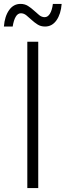

<svg xmlns="http://www.w3.org/2000/svg" viewBox="-43 -964 336 984"><path d="M-23 -828Q-19 -880 3.5 -912Q26 -944 62 -944Q84 -944 100.5 -933.5Q117 -923 131 -910Q145 -897 158 -886.5Q171 -876 186 -876Q202 -876 213 -894Q224 -912 228 -944H273Q269 -892 246.5 -860Q224 -828 188 -828Q166 -828 149.5 -838.5Q133 -849 119 -862Q105 -875 92 -885.5Q79 -896 64 -896Q48 -896 37.5 -878Q27 -860 22 -828ZM97 -750H153V0H97Z"/></svg>

Font: Bounded
Style: Regular
Weight: 200
Designer: Vlad Churkin
Version: Version 1.0